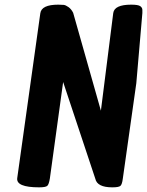

<svg xmlns="http://www.w3.org/2000/svg" viewBox="-20 -788 631 824"><path d="M230 -768Q245 -768 253.5 -767Q262 -766 274 -757.5Q286 -749 294 -733L413 -313L466 -732Q471 -768 543 -768Q573 -768 582 -761.5Q591 -755 591 -745.5Q591 -736 591 -732L565 -431L507 -21Q504 3 497 9.5Q490 16 462 16Q397 16 389 -21L251 -436L194 -22Q190 3 183 9.5Q176 16 148 16Q48 16 54 -24L153 -731Q158 -768 230 -768Z"/></svg>

Font: Chau Philomene One
Style: Italic
Weight: 400
Designer: Vicente Lamonaca
Foundry: TipoType
Version: Version 1.002